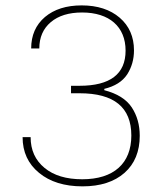

<svg xmlns="http://www.w3.org/2000/svg" viewBox="-20 -675 592 701"><path d="M278.3 -655.3C222.2 -655.3 177.7 -641.1 144 -612.8C110.4 -584 93.8 -545.9 93.8 -498H123.5C123.5 -538.6 137.7 -570.8 165.5 -594.2C193.4 -617.7 231.4 -629.4 279.8 -629.4C378.9 -629.4 438.5 -577.6 438.5 -490.2C438.5 -404.8 382.3 -361.8 270.5 -361.8H239.3V-334.5H270.5C396.5 -334.5 459.5 -283.2 459.5 -180.2C459.5 -78.1 395 -20.5 280.3 -20.5C222.2 -20.5 176.3 -34.2 142.6 -62C108.9 -89.8 91.8 -127 91.8 -174.3H62.5C62.5 -120.1 82.5 -76.7 122.6 -43.9C162.1 -11.2 215.3 5.4 281.2 5.4C346.2 5.4 397.5 -11.2 434.6 -43.9C471.7 -76.7 490.2 -122.1 490.2 -179.2C490.2 -218.8 480.5 -253.4 460.9 -283.2C440.9 -313 407.7 -333.5 360.8 -345.7V-350.6C399.4 -359.9 427.2 -377.4 444.3 -403.3C460.9 -429.2 469.2 -458.5 469.2 -491.2C469.2 -540.5 451.7 -580.6 417 -610.4C382.3 -640.1 335.9 -655.3 278.3 -655.3Z"/></svg>

Font: Estedad Thin
Style: Regular
Weight: 100
Designer: Amin Abedi
Version: Version 7.3